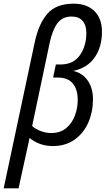

<svg xmlns="http://www.w3.org/2000/svg" viewBox="-57 -785 578 1045"><path d="M132 -555Q154 -657 201.5 -711Q249 -765 344 -765Q416 -765 457 -724.5Q498 -684 498 -613Q498 -529 458 -472Q418 -415 341 -399Q390 -389 419.5 -348Q449 -307 449 -244Q449 -177 424 -119Q399 -61 349.5 -25.5Q300 10 231 10Q158 10 104 -34L44 240H-37ZM366 -241Q366 -299 339 -331Q312 -363 257 -363H232L247 -434H272Q342 -434 377.5 -484Q413 -534 413 -607Q413 -648 392.5 -671.5Q372 -695 333 -695Q283 -695 256 -659Q229 -623 214 -555L118 -99Q137 -82 165 -71.5Q193 -61 222 -61Q271 -61 303 -87.5Q335 -114 350.5 -155.5Q366 -197 366 -241Z"/></svg>

Font: Noto Sans UI Narrow
Style: Italic
Weight: 400
Width: 4
Italic angle: -12°
Designer: Monotype Design Team
Foundry: Monotype Imaging Inc.
Version: Version 1.001